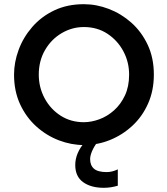

<svg xmlns="http://www.w3.org/2000/svg" viewBox="-20 -686 797 916"><path d="M380 6Q320 6 261 -16.5Q202 -39 153.5 -82.5Q105 -126 76 -188.5Q47 -251 47 -330Q47 -389 69 -448.5Q91 -508 134 -557.5Q177 -607 239 -636.5Q301 -666 380 -666Q440 -666 499 -643.5Q558 -621 606.5 -578Q655 -535 684.5 -472.5Q714 -410 714 -330Q714 -254 686.5 -192Q659 -130 611.5 -86Q564 -42 504.5 -18Q445 6 380 6ZM380 -103Q416 -103 454 -117Q492 -131 524 -159.5Q556 -188 576 -230.5Q596 -273 596 -330Q596 -390 568.5 -441.5Q541 -493 492.5 -525Q444 -557 380 -557Q324 -557 274.5 -528Q225 -499 195 -447.5Q165 -396 165 -330Q165 -269 193 -217Q221 -165 269.5 -134Q318 -103 380 -103ZM475 210Q414 210 376.5 183Q339 156 339 101Q339 44 386 -10H446Q428 14 419 35.5Q410 57 410 73Q410 103 428.5 119Q447 135 489 135Q515 135 542 122V200Q525 205 508.5 207.5Q492 210 475 210Z"/></svg>

Font: Lil Grotesk Bold
Style: Regular
Weight: 700
Designer: Bastien Sozeau
Foundry: NBR — Bastien Sozeau
Version: Version 4.002; ttfautohint (v1.8.4.7-5d5b)